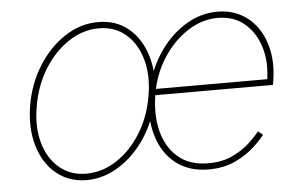

<svg xmlns="http://www.w3.org/2000/svg" viewBox="-44 -618 1092 694"><g transform="rotate(-5 501.5 -271.5)"><path d="M244.1 11.7Q179.7 11.2 134.3 -26.1Q88.9 -63.5 69.6 -128.2Q50.3 -192.9 63.5 -274.4Q77.1 -354 117.2 -417.2Q157.2 -480.5 214.1 -517.3Q271 -554.2 334 -553.7Q399.4 -554.2 444.6 -516.4Q489.7 -478.5 509 -414.1Q528.3 -349.6 515.6 -268.6Q502.4 -189 462.2 -125.7Q421.9 -62.5 365 -25.6Q308.1 11.2 244.1 11.7ZM244.1 -11.7Q303.2 -11.7 355.5 -45.9Q407.7 -80.1 444.3 -139.6Q481 -199.2 493.2 -274.4Q505.4 -347.7 488.5 -405.8Q471.7 -463.9 431.9 -497.6Q392.1 -531.2 335 -531.2Q276.9 -531.2 224.6 -496.6Q172.4 -461.9 135.7 -402.6Q99.1 -343.3 86.9 -268.6Q74.2 -195.3 90.8 -137.2Q107.4 -79.1 147.5 -45.4Q187.5 -11.7 244.1 -11.7ZM687 11.7Q615.2 11.7 567.6 -25.9Q520 -63.5 501 -127.9Q481.9 -192.4 495.1 -272.9Q508.3 -353 548.3 -416.5Q588.4 -480 645.5 -516.8Q702.6 -553.7 766.6 -553.7Q814.9 -553.7 852.3 -533.4Q889.6 -513.2 914.1 -476.6Q938.5 -439.9 947.3 -390.9Q956.1 -341.8 946.3 -284.2L944.3 -272.5H506.8L510.3 -294.9H936L924.3 -286.1Q936 -354.5 919.2 -410.2Q902.3 -465.8 863 -498.5Q823.7 -531.2 766.1 -531.2Q709.5 -531.2 657.2 -497.6Q605 -463.9 567.6 -406.2Q530.3 -348.6 518.1 -276.4L517.6 -273.4Q505.9 -201.7 521 -142.1Q536.1 -82.5 577.9 -46.6Q619.6 -10.7 687.5 -10.7Q738.8 -10.7 776.1 -28.8Q813.5 -46.9 838.4 -70.3Q863.3 -93.8 876 -109.9L893.1 -96.2Q877.4 -75.7 849.1 -50.3Q820.8 -24.9 780.3 -6.6Q739.7 11.7 687 11.7Z"/></g></svg>

Font: Inter Tight Thin
Style: Italic
Weight: 250
Italic angle: -9.39999°
Designer: Rasmus Andersson
Foundry: rsms
Version: Version 3.004